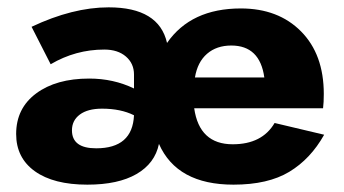

<svg xmlns="http://www.w3.org/2000/svg" viewBox="-20 -493 936 523"><path d="M700 -282Q688 -369 610 -369Q570 -369 544 -346.5Q518 -324 511 -282ZM176 -138Q176 -89 242 -89Q341 -89 345 -179Q309 -197 258 -197Q219 -197 197.5 -181Q176 -165 176 -138ZM118 -318 66 -420Q178 -473 276 -473Q413 -473 435 -376Q500 -470 636 -470Q738 -470 800 -407.5Q862 -345 862 -237Q862 -214 860 -198H509Q523 -100 614 -100Q694 -100 728 -158L863 -126Q826 -60 768 -25Q710 10 616 10Q462 10 413 -101Q402 -48 352 -19Q302 10 218 10Q126 10 75 -26.5Q24 -63 24 -128Q24 -198 78.5 -238.5Q133 -279 223 -279Q289 -279 345 -252V-290Q345 -320 323 -339Q301 -358 264 -358Q186 -358 118 -318Z"/></svg>

Font: renner_700bold
Style: Bold
Weight: 700
Version: Version 003.000 ; ttfautohint (v0.97) -l 8 -r 50 -G 200 -x 1